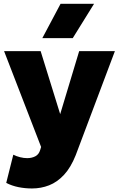

<svg xmlns="http://www.w3.org/2000/svg" viewBox="-20 -790 638 1032"><path d="M152 223Q114.5 223 78.8 215.8Q43 208.5 13.5 193L51.5 41.5Q68 50 88 55Q108 60 126 60Q151 60 170 50Q189 40 196 16L201 0L2 -515H198.5L303.5 -176.5L405.5 -515H597.5L387 44Q360.5 110.5 324 149.8Q287.5 189 244 206Q200.5 223 152 223ZM207.5 -585 305.5 -769.5H485.5L371 -585Z"/></svg>

Font: Geologica Thin Cursive ExtraBold
Style: Regular
Weight: 800
Version: Version 1.010;gftools[0.9.28]